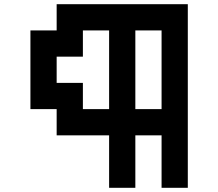

<svg xmlns="http://www.w3.org/2000/svg" viewBox="-20 -1020 1040 915"><path d="M500 -125V-375H250V-500H125V-875H250V-1000H875V-125H750V-375H625V-125ZM375 -500H500V-875H375V-750H250V-625H375ZM625 -500H750V-875H625Z"/></svg>

Font: Press Start 2P
Style: Regular
Weight: 400
Designer: CodeMan38
Foundry: CodeMan38
Version: Version 3.000